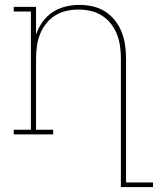

<svg xmlns="http://www.w3.org/2000/svg" viewBox="-20 -548 644 783"><path d="M473 215V-310Q473 -335 469.5 -360Q466 -385 457 -408Q448 -431 432.5 -451Q417 -471 395.5 -484.5Q374 -498 349.5 -503.5Q325 -509 300 -509Q275 -509 250.5 -503.5Q226 -498 204.5 -484.5Q183 -471 167.5 -451Q152 -431 143 -408Q134 -385 130.5 -360Q127 -335 127 -310V-19H197V0H36V-19H106V-501H36V-520H127V-407Q136 -434 153 -458Q170 -482 194 -498Q218 -514 246.5 -521Q275 -528 303 -528Q331 -528 358 -522Q385 -516 408 -501.5Q431 -487 448.5 -465Q466 -443 476 -417.5Q486 -392 490 -364.5Q494 -337 494 -310V196H604V215Z"/></svg>

Font: Iosevka HT Thin Extended
Style: Regular
Weight: 100
Width: 7
Monospace: yes
Designer: Belleve Invis
Foundry: Belleve Invis
Version: Version 32.3.0; ttfautohint (v1.8.4)